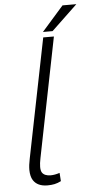

<svg xmlns="http://www.w3.org/2000/svg" viewBox="-61 -956 502 1003"><g transform="rotate(-5 189.5 -455.0)"><path d="M147 10.5Q94 10.5 72 -24Q59.5 -43.5 59 -78Q59 -103 66 -136L191.5 -761.5H247.5L122 -134Q116.5 -107 116.5 -89Q116.5 -69 123 -59Q135.5 -40.5 168 -40.5Q189 -40.5 215 -49L218 -5.5Q200.5 3.5 183.8 7Q167 10.5 147 10.5ZM243 -790H192.5L306.5 -919.5H379Z"/></g></svg>

Font: Roberto Sans Light
Style: Italic
Weight: 300
Italic angle: -11°
Designer: Google
Version: Version 1.00;June 11, 2020;FontCreator 12.0.0.2522 64-bit; t